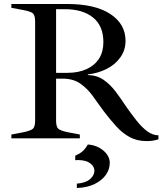

<svg xmlns="http://www.w3.org/2000/svg" viewBox="-20 -693 819 962"><path d="M715 14Q667 14 630 -6Q593 -26 561.5 -61Q530 -96 498 -138Q470 -178 443 -214.5Q416 -251 381 -275Q346 -299 293 -299H261V-89Q261 -58 272 -48Q283 -38 322 -30L380 -19V0H37V-19L95 -30Q134 -38 145 -48Q156 -58 156 -89V-584Q156 -616 145 -626Q134 -636 95 -643L37 -654V-673H317Q456 -673 532.5 -623Q609 -573 609 -488Q609 -442 583 -405.5Q557 -369 514 -347.5Q471 -326 420 -320V-317Q466 -316 499 -293Q532 -270 559 -234.5Q586 -199 612 -159Q638 -122 664 -89Q690 -56 717.5 -35.5Q745 -15 774 -15V5Q746 14 715 14ZM261 -328H317Q373 -328 413.5 -346.5Q454 -365 476 -399Q498 -433 498 -482Q498 -563 446.5 -605Q395 -647 304 -647H261ZM365 249V227Q408 224 430.5 205Q453 186 453 162Q453 142 433 126Q413 110 374 109Q370 109 365.5 109Q361 109 357 110V87Q378 78 392.5 66Q407 54 420 31Q451 33 476 46.5Q501 60 515.5 80Q530 100 530 123Q530 155 510.5 183Q491 211 454 229Q417 247 365 249Z"/></svg>

Font: Ibarra Real Nova Medium
Style: Regular
Weight: 500
Designer: Jose Maria Ribagorda & Octavio Pardo
Foundry: Jose Maria Ribagorda
Version: Version 2.000